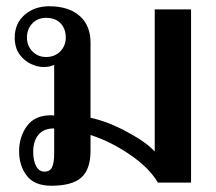

<svg xmlns="http://www.w3.org/2000/svg" viewBox="-20 -583 690 613"><path d="M41 -100Q41 -146 66 -180.5Q91 -215 143 -215Q150 -215 153 -214V-376Q139 -369 119 -369Q100 -369 78.5 -379Q57 -389 42 -410Q27 -431 27 -463Q27 -508 58.5 -535.5Q90 -563 137 -563Q199 -563 234 -532.5Q269 -502 269 -447V-207Q325 -195 387.5 -161Q450 -127 474 -99V-553H590V0H484Q457 -47 394.5 -89.5Q332 -132 269 -152V-101Q269 -43 240 -16.5Q211 10 144 10Q90 10 65.5 -22Q41 -54 41 -100ZM190 -463Q190 -491 173.5 -508.5Q157 -526 127 -526Q100 -526 83 -508Q66 -490 66 -463Q66 -437 83.5 -419Q101 -401 127 -401Q155 -401 172.5 -419Q190 -437 190 -463ZM153 -95V-173Q119 -173 102.5 -152.5Q86 -132 86 -99Q86 -70 95.5 -52.5Q105 -35 122 -35Q139 -35 146 -48.5Q153 -62 153 -95Z"/></svg>

Font: Taviraj Medium
Style: Regular
Weight: 500
Designer: Katatrad Team
Foundry: CadsonDemak
Version: Version 1.001